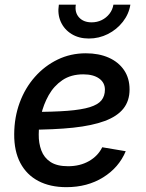

<svg xmlns="http://www.w3.org/2000/svg" viewBox="-20 -774 611 806"><path d="M258.8 11.7Q190.4 11.7 141.1 -14.2Q91.8 -40 65.4 -89.8Q39.1 -139.6 39.6 -210.9Q40 -281.7 62.7 -343.3Q85.4 -404.8 126.5 -451.2Q167.5 -497.6 221.9 -523.9Q276.4 -550.3 340.3 -550.3Q395 -550.3 436.3 -532Q477.5 -513.7 500.7 -479.7Q523.9 -445.8 523.9 -398.4Q523.9 -350.6 498 -318.1Q472.2 -285.6 419.7 -266.1Q367.2 -246.6 287.4 -238Q207.5 -229.5 99.6 -229.5L112.8 -304.2Q203.6 -304.2 263.2 -308.8Q322.8 -313.5 357.2 -324.2Q391.6 -335 406 -353Q420.4 -371.1 420.4 -397.5Q420.4 -427.2 396 -444.6Q371.6 -461.9 329.6 -461.9Q277.8 -461.9 241.9 -437.5Q206.1 -413.1 184.3 -374.3Q162.6 -335.4 152.6 -292Q142.6 -248.5 142.6 -209.5Q142.1 -172.9 153.6 -142.3Q165 -111.8 192.1 -94Q219.2 -76.2 265.6 -76.2Q315.9 -76.2 353.5 -97.7Q391.1 -119.1 409.2 -155.8L507.8 -139.2Q479 -70.3 412.8 -29.3Q346.7 11.7 258.8 11.7ZM353 -612.3Q311 -612.3 280.3 -631.3Q249.5 -650.4 235.1 -682.6Q220.7 -714.8 227.1 -754.4H298.3Q293 -721.7 311.8 -700.9Q330.6 -680.2 364.7 -680.2Q387.7 -680.2 407 -689.7Q426.3 -699.2 439.5 -716.1Q452.6 -732.9 456.1 -754.4H527.3Q521 -714.8 495.6 -682.4Q470.2 -649.9 432.9 -631.1Q395.5 -612.3 353 -612.3Z"/></svg>

Font: Inter 18pt Medium
Style: Italic
Weight: 500
Italic angle: -9.3988°
Designer: Rasmus Andersson
Foundry: rsms
Version: Version 4.001;git-66647c0bb